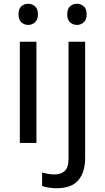

<svg xmlns="http://www.w3.org/2000/svg" viewBox="-20 -757 556 1017"><path d="M130 -737Q150 -737 165.5 -723.5Q181 -710 181 -681Q181 -653 165.5 -639Q150 -625 130 -625Q108 -625 93 -639Q78 -653 78 -681Q78 -710 93 -723.5Q108 -737 130 -737ZM173 -536V0H85V-536ZM336 -681Q336 -710 351 -723.5Q366 -737 388 -737Q408 -737 423.5 -723.5Q439 -710 439 -681Q439 -653 423.5 -639Q408 -625 388 -625Q366 -625 351 -639Q336 -653 336 -681ZM280 240Q255 240 236 236.5Q217 233 203 228V157Q218 161 234 164Q250 167 269 167Q301 167 322 149.5Q343 132 343 83V-536H431V80Q431 155 395 197.5Q359 240 280 240Z"/></svg>

Font: Noto Sans Tagalog
Style: Regular
Weight: 400
Designer: Monotype Design Team
Foundry: Monotype Imaging Inc.
Version: Version 2.001; ttfautohint (v1.8.4.7-5d5b)